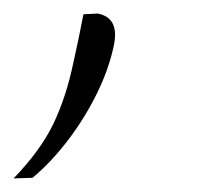

<svg xmlns="http://www.w3.org/2000/svg" viewBox="-60 -106 294 283"><path d="M-40 157Q0 115.5 18.8 76.2Q37.5 37 48 -13Q52 -31 55.8 -49Q59.5 -67 63 -85L84 -86Q116 -80 108 -40Q100.5 -3.5 82 33.5Q63.5 70.5 38.8 102.5Q14 134.5 -12 156Z"/></svg>

Font: Commissioner Thin
Style: Italic
Weight: 100
Italic angle: -12°
Designer: Kostas Bartsokas
Foundry: Kostas Bartsokas
Version: Version 1.000; ttfautohint (v1.8.3)